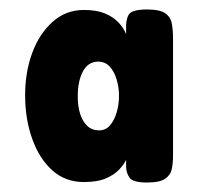

<svg xmlns="http://www.w3.org/2000/svg" viewBox="-20 -696 424 405"><path d="M290 -676Q317 -676 328.5 -668Q340 -660 342.5 -646Q345 -632 345 -615V-368Q345 -353 342.5 -340Q340 -327 328.5 -319Q317 -311 290 -311Q260 -311 253 -321.5Q246 -332 246 -345V-359Q242 -350 232 -339Q222 -328 204 -320Q186 -312 157 -312Q118 -312 90.5 -336.5Q63 -361 48 -403Q33 -445 33 -495Q33 -544 48 -584.5Q63 -625 91 -650Q119 -675 157 -675Q183 -675 200.5 -668Q218 -661 229.5 -649Q241 -637 246 -624V-634Q245 -654 251.5 -665Q258 -676 290 -676ZM189 -421Q203 -421 212 -431.5Q221 -442 226 -458.5Q231 -475 231 -494Q231 -512 226 -528.5Q221 -545 211.5 -555.5Q202 -566 187 -566Q166 -566 155 -545.5Q144 -525 144 -493Q144 -472 149 -456Q154 -440 164 -430.5Q174 -421 189 -421Z"/></svg>

Font: Fredoka Condensed SemiBold
Style: Regular
Weight: 600
Width: 3
Designer: Ben Nathan
Foundry: Milena B. Brandão, Ben Nathan
Version: Version 2.001